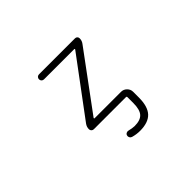

<svg xmlns="http://www.w3.org/2000/svg" viewBox="-148 -817 1295 1295"><g transform="rotate(-45 500.0 -169.0)"><path d="M331.1 -544.9H674.8Q684.6 -544.9 690.9 -538.6Q697.3 -532.2 697.3 -522.5Q697.3 -500 683.6 -482.4L383.8 -76.2Q382.8 -74.2 383.8 -72.3Q384.8 -70.3 387.7 -70.3H639.6Q663.1 -70.3 680.2 -53.2Q697.3 -36.1 697.3 -12.7V42Q697.3 127.9 660.2 167.5Q623 207 543.9 207Q510.7 207 476.6 197.3Q466.8 194.3 461.9 185.1Q457 175.8 460 166Q462.9 156.2 472.2 151.9Q481.4 147.5 491.2 150.4Q516.6 157.2 541 158.2Q596.7 158.2 620.6 131.3Q644.5 104.5 644.5 42V-13.7Q644.5 -21.5 637.7 -21.5H331.1Q321.3 -21.5 314.5 -28.3Q307.6 -35.2 307.6 -44.9Q307.6 -67.4 321.3 -85.9L623 -491.2Q624 -493.2 623 -495.1Q622.1 -497.1 620.1 -497.1H331.1Q321.3 -497.1 314.5 -503.9Q307.6 -510.7 307.6 -521Q307.6 -531.2 314.5 -538.1Q321.3 -544.9 331.1 -544.9Z"/></g></svg>

Font: Rounded-X Mgen+ 1m light
Style: Regular
Weight: 200
Designer: [Source Han Sans]
Ryoko NISHIZUKA  (kana & ideographs); Paul D. Hunt (Latin, Greek & Cyrillic); Wenlong ZHANG  (bopomofo
Version: Version 1.059.20150602